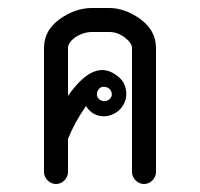

<svg xmlns="http://www.w3.org/2000/svg" viewBox="-20 -460 500 480"><path d="M256.5 -215Q261 -221 259 -228.5Q257 -236 251.5 -239.5Q246 -243 238.5 -243Q231 -243 226 -236Q221 -229 222.5 -221.5Q224 -214 230.5 -210Q237 -206 244.5 -207.5Q252 -209 256.5 -215ZM210 -440H250Q291 -441 330.5 -412.5Q370 -384 370 -340V-30Q370 -18 361 -9Q352 0 340 0Q328 0 319 -9Q310 -18 310 -30V-340Q310 -353 291 -367Q272 -381 250 -380H210Q188 -380 167 -366Q150 -353 150 -340V-220Q157 -231 165 -240Q220 -307 268 -274Q289 -261 294 -239.5Q299 -218 289.5 -200Q280 -182 261.5 -174Q243 -166 224.5 -171.5Q206 -177 195 -195Q166 -153 150 -113V-30Q150 -18 141 -9Q132 0 120 0Q108 0 99 -9Q90 -18 90 -30V-340Q90 -384 129 -412Q168 -440 210 -440Z"/></svg>

Font: SOV_Station
Style: Book
Weight: 400
Version: Version 1.00